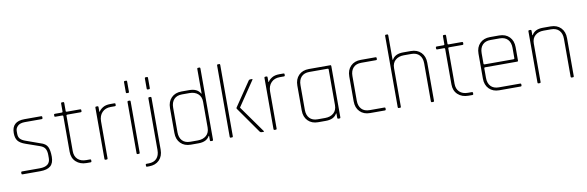

<svg xmlns="http://www.w3.org/2000/svg" viewBox="-55 -1191 5539 1813"><g transform="rotate(-10 2715.0 -285.0)"><path d="M238 0H68Q59 0 59 -8V-20Q59 -28 68 -28H238Q339 -28 339 -108V-138Q339 -175 326 -198Q313 -221 279 -233L147 -279Q95 -297 74.5 -323.5Q54 -350 54 -398Q54 -510 176 -510H337Q346 -510 346 -502V-490Q346 -482 337 -482H176Q130 -482 107.5 -461Q85 -440 85 -413V-386Q85 -354 101.5 -336.5Q118 -319 153 -307L284 -260Q337 -245 353 -211Q369 -177 369 -116Q369 -55 337 -27.5Q305 0 238 0Z M534 -482H468Q459 -482 459 -490V-502Q459 -510 468 -510H534Q543 -510 543 -518V-596Q543 -605 551 -605H565Q573 -605 573 -596V-518Q573 -510 582 -510H711Q720 -510 720 -502V-490Q720 -482 711 -482H582Q573 -482 573 -474V-134Q573 -84 602.5 -56Q632 -28 683 -28H721Q730 -28 730 -20V-8Q730 0 721 0H683Q621 0 582 -36Q543 -72 543 -133V-474Q543 -482 534 -482Z M877 0H863Q855 0 855 -9V-501Q855 -510 863 -510H877Q885 -510 885 -501V-456H889Q900 -476 927.5 -493Q955 -510 999 -510H1039Q1048 -510 1048 -502V-490Q1048 -482 1039 -482H998Q947 -482 916 -450Q885 -418 885 -363V-9Q885 0 877 0Z M1163 -593V-692Q1163 -701 1171 -701H1185Q1193 -701 1193 -692V-593Q1193 -584 1185 -584H1171Q1163 -584 1163 -593ZM1163 -9V-501Q1163 -510 1171 -510H1185Q1193 -510 1193 -501V-9Q1193 0 1185 0H1171Q1163 0 1163 -9Z M1363 -593V-692Q1363 -701 1371 -701H1385Q1393 -701 1393 -692V-593Q1393 -584 1385 -584H1371Q1363 -584 1363 -593ZM1259 133H1239Q1230 133 1230 125V113Q1230 105 1239 105H1259Q1309 105 1336 76Q1363 47 1363 -4V-501Q1363 -510 1371 -510H1385Q1393 -510 1393 -501V-3Q1393 59 1356.5 96Q1320 133 1259 133Z M1756 0H1682Q1621 0 1584.5 -37Q1548 -74 1548 -136V-374Q1548 -436 1584.5 -473Q1621 -510 1682 -510H1756Q1834 -510 1862 -458H1866V-694Q1866 -703 1874 -703H1888Q1896 -703 1896 -694V-9Q1896 0 1888 0H1874Q1866 0 1866 -9V-52H1862Q1834 0 1756 0ZM1866 -132V-378Q1866 -428 1835 -455Q1804 -482 1754 -482H1682Q1632 -482 1605 -453Q1578 -424 1578 -373V-137Q1578 -86 1605 -57Q1632 -28 1682 -28H1754Q1804 -28 1835 -55Q1866 -82 1866 -132Z M2342 -510H2356Q2367 -510 2360 -501L2201 -266V-262L2381 -9Q2388 0 2378 0H2361Q2350 0 2343 -9L2168 -258Q2164 -264 2168 -270L2326 -503Q2331 -510 2342 -510ZM2078 0H2064Q2056 0 2056 -9V-694Q2056 -703 2064 -703H2078Q2086 -703 2086 -694V-9Q2086 0 2078 0Z M2498 0H2484Q2476 0 2476 -9V-501Q2476 -510 2484 -510H2498Q2506 -510 2506 -501V-456H2510Q2521 -476 2548.5 -493Q2576 -510 2620 -510H2660Q2669 -510 2669 -502V-490Q2669 -482 2660 -482H2619Q2568 -482 2537 -450Q2506 -418 2506 -363V-9Q2506 0 2498 0Z M2977 0H2903Q2842 0 2805.5 -37Q2769 -74 2769 -136V-374Q2769 -436 2805.5 -473Q2842 -510 2903 -510H3109Q3117 -510 3117 -501V-9Q3117 0 3109 0H3095Q3087 0 3087 -9V-52H3083Q3055 0 2977 0ZM3087 -132V-474Q3087 -482 3078 -482H2903Q2853 -482 2826 -453Q2799 -424 2799 -373V-137Q2799 -86 2826 -57Q2853 -28 2903 -28H2975Q3025 -28 3056 -55Q3087 -82 3087 -132Z M3552 -20V-8Q3552 0 3543 0H3401Q3340 0 3303.5 -37Q3267 -74 3267 -136V-374Q3267 -436 3303.5 -473Q3340 -510 3401 -510H3543Q3552 -510 3552 -502V-490Q3552 -482 3543 -482H3401Q3351 -482 3324 -453Q3297 -424 3297 -373V-137Q3297 -86 3324 -57Q3351 -28 3401 -28H3543Q3552 -28 3552 -20Z M3689 0H3675Q3667 0 3667 -9V-694Q3667 -703 3675 -703H3689Q3697 -703 3697 -694V-458H3701Q3729 -510 3807 -510H3881Q3942 -510 3978.5 -473Q4015 -436 4015 -374V-9Q4015 0 4007 0H3993Q3985 0 3985 -9V-373Q3985 -424 3958 -453Q3931 -482 3881 -482H3809Q3759 -482 3728 -455Q3697 -428 3697 -378V-9Q3697 0 3689 0Z M4195 -482H4129Q4120 -482 4120 -490V-502Q4120 -510 4129 -510H4195Q4204 -510 4204 -518V-596Q4204 -605 4212 -605H4226Q4234 -605 4234 -596V-518Q4234 -510 4243 -510H4372Q4381 -510 4381 -502V-490Q4381 -482 4372 -482H4243Q4234 -482 4234 -474V-134Q4234 -84 4263.5 -56Q4293 -28 4344 -28H4382Q4391 -28 4391 -20V-8Q4391 0 4382 0H4344Q4282 0 4243 -36Q4204 -72 4204 -133V-474Q4204 -482 4195 -482Z M4845 0H4640Q4579 0 4542.5 -37Q4506 -74 4506 -136V-374Q4506 -436 4542.5 -473Q4579 -510 4640 -510H4728Q4789 -510 4825.5 -473Q4862 -436 4862 -374V-247Q4862 -237 4853 -237H4545Q4536 -237 4536 -229V-137Q4536 -86 4563 -57Q4590 -28 4640 -28H4845Q4854 -28 4854 -20V-8Q4854 0 4845 0ZM4545 -265H4823Q4832 -265 4832 -273V-373Q4832 -424 4805 -453Q4778 -482 4728 -482H4640Q4590 -482 4563 -453Q4536 -424 4536 -373V-273Q4536 -265 4545 -265Z M5029 0H5015Q5007 0 5007 -9V-501Q5007 -510 5015 -510H5029Q5037 -510 5037 -501V-458H5041Q5069 -510 5147 -510H5221Q5282 -510 5318.5 -473Q5355 -436 5355 -374V-9Q5355 0 5347 0H5333Q5325 0 5325 -9V-373Q5325 -424 5298 -453Q5271 -482 5221 -482H5149Q5099 -482 5068 -455Q5037 -428 5037 -378V-9Q5037 0 5029 0Z"/></g></svg>

Font: Rajdhani Light
Style: Regular
Weight: 300
Designer: Satya Rajpurohit, Jyotish Sonowal
Foundry: Indian Type Foundry
Version: Version 1.201;PS 1.0;hotconv 1.0.78;makeotf.lib2.5.61930; tt